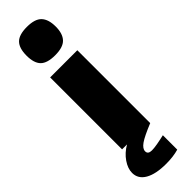

<svg xmlns="http://www.w3.org/2000/svg" viewBox="-347 -808 1019 1019"><g transform="rotate(-45 162.0 -298.5)"><path d="M60 -540H264V7Q193 36 166 55Q139 74 139 94Q139 116 168 116Q174 116 185.5 115Q197 114 210.5 111.5Q224 109 238.5 106Q253 103 266 100V208Q225 220 172 220Q94 220 51.5 195.5Q9 171 9 126Q9 93 33 58Q57 23 97 0H60ZM162 -604Q103 -604 78 -629Q53 -654 53 -710Q53 -766 78 -791.5Q103 -817 162 -817Q222 -817 247 -790.5Q272 -764 272 -710Q272 -657 247 -630.5Q222 -604 162 -604Z"/></g></svg>

Font: Encode Sans Wide
Style: ExtraBold
Weight: 800
Designer: Pablo Impallari, Andres Torresi
Foundry: Pablo Impallari, Andres Torresi
Version: Version 1.000; ttfautohint (v1.00) -l 8 -r 50 -G 200 -x 14 -